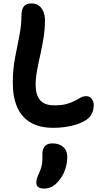

<svg xmlns="http://www.w3.org/2000/svg" viewBox="-20 -730 584 1110"><path d="M288 9Q211 9 159 -20.5Q107 -50 80.5 -108Q54 -166 54 -251Q54 -327 66.5 -393.5Q79 -460 91.5 -521.5Q104 -583 104 -641Q104 -672 116.5 -691Q129 -710 163 -710Q189 -710 206 -696.5Q223 -683 231.5 -661Q240 -639 240 -614Q240 -563 232 -512.5Q224 -462 213 -413.5Q202 -365 194 -321Q186 -277 186 -240Q186 -183 211 -152Q236 -121 294 -121Q338 -121 365.5 -129Q393 -137 412 -147Q431 -157 446 -165.5Q461 -174 479 -174Q499 -174 510.5 -158Q522 -142 522 -122Q522 -98 512.5 -76.5Q503 -55 482 -39Q445 -14 393 -2.5Q341 9 288 9ZM235 360Q190 360 190 326Q190 315 193 303.5Q196 292 206 271Q217 247 221 227.5Q225 208 225 191.5Q225 175 225 159Q225 132 239 115.5Q253 99 283 99Q322 99 345.5 119.5Q369 140 369 177Q369 213 356 251.5Q343 290 314 322Q296 342 277 351Q258 360 235 360Z"/></svg>

Font: Shantell Sans SemiBold
Style: Regular
Weight: 600
Designer: Stephen Nixon, Anya Danilova, Shantell Martin
Foundry: Arrow Type
Version: Version 1.011;[c5ecc13dd]